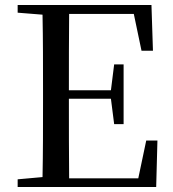

<svg xmlns="http://www.w3.org/2000/svg" viewBox="-20 -752 696 772"><path d="M549 -548H595L589 -732H51V-701L151 -693C153 -593 153 -493 153 -392V-339C153 -239 153 -138 151 -40L51 -31V0H608L613 -187H568L536 -35H258C257 -136 257 -238 257 -355H426L439 -253H477V-493H439L426 -389H257C257 -497 257 -598 258 -696H518Z"/></svg>

Font: Noto Serif KR Medium
Style: Regular
Weight: 500
Designer: Ryoko NISHIZUKA 西塚涼子 (kana & ideographs); Frank Grießhammer (Latin, Greek & Cyrillic); Wenlong ZHANG 张文龙 (bopomofo); San
Foundry: Adobe
Version: Version 2.001;hotconv 1.1.0;makeotfexe 2.6.0